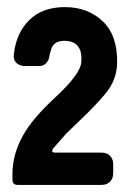

<svg xmlns="http://www.w3.org/2000/svg" viewBox="-20 -721 365 541"><path d="M15 -215V-229Q15 -317 86 -396Q106 -419 133 -444Q207 -512 209 -546Q214 -606 161 -606Q135 -606 126 -587Q124 -581 122 -575Q120 -569 118.5 -559.5Q117 -550 109.5 -542.5Q102 -535 91 -535H50Q35 -535 26 -544Q17 -553 19 -567Q25 -627 62 -664Q99 -701 163 -701Q227 -701 269.5 -661Q312 -621 310 -541Q308 -494 277 -457Q246 -420 199 -376L167 -345Q135 -309 130 -303Q122 -291 136 -291H266Q281 -291 290 -282Q299 -273 299 -258V-233Q299 -218 290 -209Q281 -200 266 -200H30Q15 -200 15 -215Z"/></svg>

Font: Tsunagi Gothic Black
Style: Regular
Weight: 900
Designer: Yoshimichi Ohira
Foundry: Positype
Version: Version 1.001